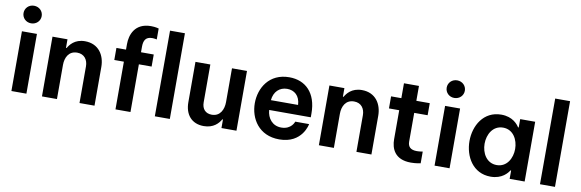

<svg xmlns="http://www.w3.org/2000/svg" viewBox="-53 -1219 5075 1677"><g transform="rotate(10 2484.5 -380.0)"><path d="M142 -612C189 -612 223 -647 223 -690C223 -733 189 -768 142 -768C96 -768 62 -733 62 -690C62 -647 96 -612 142 -612ZM209 0V-530H76V0Z M480 0V-303C480 -367 509 -430 584 -430C649 -430 680 -382 680 -325V0H813V-343C813 -447 756 -540 634 -540C542 -540 502 -482 486 -454H480V-530H347V0Z M1132 0V-423H1245V-530H1132V-579C1132 -633 1149 -669 1207 -669C1227 -669 1248 -664 1248 -664V-761C1248 -761 1219 -770 1179 -770C1034 -770 999 -659 999 -579V-530H914V-423H999V0Z M1481 0V-760H1349L1348 0Z M1783 10C1870 10 1913 -40 1933 -76H1939V0H2072V-530H1939V-230C1939 -166 1910 -100 1835 -100C1779 -100 1747 -136 1747 -194V-530H1615V-172C1615 -65 1673 10 1783 10Z M2452 10C2658 10 2687 -167 2687 -167H2564C2564 -167 2543 -95 2452 -95C2373 -95 2327 -155 2322 -228H2691V-262C2691 -443 2591 -540 2447 -540C2268 -540 2188 -399 2188 -265C2188 -129 2271 10 2452 10ZM2322 -315C2329 -391 2378 -437 2446 -437C2508 -437 2559 -398 2563 -315Z M2936 0V-303C2936 -367 2965 -430 3040 -430C3105 -430 3136 -382 3136 -325V0H3269V-343C3269 -447 3212 -540 3090 -540C2998 -540 2958 -482 2942 -454H2936V-530H2803V0Z M3620 10C3666 10 3706 1 3706 1V-103C3706 -103 3680 -98 3654 -98C3599 -98 3574 -122 3574 -169V-423H3693V-530H3574V-662H3441V-530H3350V-423H3441V-166C3441 -85 3475 10 3620 10Z M3895 -612C3942 -612 3976 -647 3976 -690C3976 -733 3942 -768 3895 -768C3849 -768 3815 -733 3815 -690C3815 -647 3849 -612 3895 -612ZM3962 0V-530H3829V0Z M4327 -540C4169 -540 4092 -401 4092 -265C4092 -129 4169 10 4327 10C4429 10 4475 -51 4489 -74H4495V0H4628V-530H4495V-456H4489C4475 -479 4429 -540 4327 -540ZM4362 -431C4452 -431 4497 -347 4497 -265C4497 -183 4452 -99 4362 -99C4271 -99 4226 -183 4226 -265C4226 -347 4271 -431 4362 -431Z M4897 0V-760H4765L4764 0Z"/></g></svg>

Font: Be Vietnam Pro SemiBold
Style: Regular
Weight: 600
Designer: Lam Bao, Tony Le, Vietanh Nguyen
Foundry: Yellow Type Foundry
Version: Version 1.002